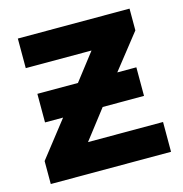

<svg xmlns="http://www.w3.org/2000/svg" viewBox="-90 -658 706 741"><g transform="rotate(-15 263.0 -287.5)"><path d="M23.4 0V-91.8L135.7 -235.4H63.5V-349.6H225.6L308.6 -457H45.9V-575.2H492.2V-488.3L382.8 -349.6H459V-235.4H293.9L204.1 -119.1H503.9V0Z"/></g></svg>

Font: Gothic A1 ExtraBold
Style: Regular
Weight: 800
Designer: HanYang I&C Co.,Ltd.
Foundry: HanYang I&C Co.,Ltd.
Version: Version 2.50